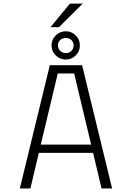

<svg xmlns="http://www.w3.org/2000/svg" viewBox="-20 -1070 750 1090"><path d="M266.5 -915.5 377 -1049.5H449.5L314.5 -915.5ZM354 -732Q320.5 -732 296.5 -755.2Q272.5 -778.5 272.5 -812.5Q272.5 -845.5 296.5 -869Q320.5 -892.5 354 -892.5Q386 -892.5 409.8 -869Q433.5 -845.5 433.5 -812.5Q433.5 -779 410 -755.5Q386.5 -732 354 -732ZM354 -768.5Q372.5 -768.5 385.2 -781Q398 -793.5 398 -813.5Q398 -831 385.2 -842.8Q372.5 -854.5 354 -854.5Q335 -854.5 322 -843Q309 -831.5 309 -813.5Q309 -793.5 322 -781Q335 -768.5 354 -768.5ZM556.5 0 508.5 -202H200.5L152.5 0H92.5L263 -700H446L616.5 0ZM308 -653 211.5 -249H497.5L401 -653Z"/></svg>

Font: League Mono UltraLight
Style: Regular
Weight: 200
Width: 6
Designer: Tyler Finck
Foundry: The League of Moveable Type / Tyler Finck
Version: Version 2.210